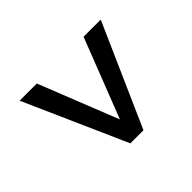

<svg xmlns="http://www.w3.org/2000/svg" viewBox="-108 -686 738 738"><g transform="rotate(45 261.5 -316.5)"><path d="M413.1 -308.6 65.9 -443.8V-537.1L482.9 -352.5V-295.4ZM65.9 -189.5 414.1 -327.6 482.9 -337.9V-281.2L65.9 -96.2Z"/></g></svg>

Font: Vazirmatn
Style: Regular
Weight: 400
Designer: Saber Rastikerdar
Foundry: Saber Rastikerdar
Version: Version 33.003;September 2, 2022;FontCreator 14.0.0.2862 64-